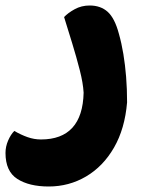

<svg xmlns="http://www.w3.org/2000/svg" viewBox="-63 -425 524 698"><path d="M399 -53Q391 43 351.5 111.5Q312 180 250 216.5Q188 253 114 253Q43 253 0 225.5Q-43 198 -43 131Q-43 108 -33.5 86Q-24 64 -11 51Q13 65 37 73.5Q61 82 86 82Q161 82 200 39.5Q239 -3 241 -88Q239 -123 227 -170Q215 -217 199.5 -267.5Q184 -318 170 -363Q184 -378 208.5 -391.5Q233 -405 263 -405Q303 -405 328.5 -382Q354 -359 369 -303Q379 -268 385.5 -228.5Q392 -189 395.5 -145.5Q399 -102 399 -53Z"/></svg>

Font: Baloo Bhaijaan 2 ExtraBold
Style: Regular
Weight: 800
Designer: Sanskriti Dholi, Noopur Datye and Ek Type
Foundry: Ek Type
Version: Version 1.701